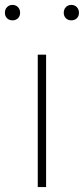

<svg xmlns="http://www.w3.org/2000/svg" viewBox="-56 -763 342 783"><path d="M98 0V-540H132V0ZM-36 -711Q-36 -725 -27.2 -734Q-18.5 -743 -5 -743Q8.5 -743 17.2 -734Q26 -725 26 -711Q26 -697 17.2 -688.5Q8.5 -680 -5 -680Q-18.5 -680 -27.2 -688.5Q-36 -697 -36 -711ZM204 -711Q204 -725 212.8 -734Q221.5 -743 235 -743Q248.5 -743 257.2 -734Q266 -725 266 -711Q266 -697 257.2 -688.5Q248.5 -680 235 -680Q221.5 -680 212.8 -688.5Q204 -697 204 -711Z"/></svg>

Font: Encode Sans Expanded Thin
Style: Regular
Weight: 250
Width: 7
Designer: Multiple Designers
Foundry: Impallari Type
Version: Version 2.000